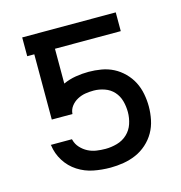

<svg xmlns="http://www.w3.org/2000/svg" viewBox="-85 -597 644 682"><g transform="rotate(-15 237.5 -256.0)"><path d="M240 8Q208 8 177.5 2Q147 -4 120.5 -21Q94 -38 77 -65Q60 -92 56 -123L55 -125H133L134 -122Q138 -106 149.5 -93.5Q161 -81 175.5 -73.5Q190 -66 206.5 -63.5Q223 -61 240 -61Q261 -61 282.5 -67Q304 -73 320 -88Q336 -103 343 -124Q350 -145 350 -167Q350 -188 344.5 -208Q339 -228 325.5 -243Q312 -258 292 -265Q272 -272 252 -272Q236 -272 221 -269.5Q206 -267 192 -259.5Q178 -252 168.5 -239.5Q159 -227 158 -211H82V-451H56V-520H400V-451H158V-323Q180 -333 204 -337Q228 -341 252 -341Q275 -341 298.5 -337Q322 -333 342.5 -322.5Q363 -312 380 -295Q397 -278 407.5 -257.5Q418 -237 422.5 -213.5Q427 -190 427 -167Q427 -143 422 -118.5Q417 -94 405 -73Q393 -52 374.5 -35.5Q356 -19 334 -9.5Q312 0 288 4Q264 8 240 8Z"/></g></svg>

Font: Iosevka QP
Style: Regular
Weight: 400
Designer: Belleve Invis
Foundry: Belleve Invis
Version: Version 20.0.0; ttfautohint (v1.8.4)